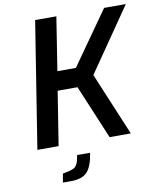

<svg xmlns="http://www.w3.org/2000/svg" viewBox="-100 -816 912 1105"><g transform="rotate(-10 356.0 -263.5)"><path d="M182 -738H306L257 -426H365L585 -738H712L457 -368L611 0H487L355 -315H239L189 0H65ZM186 160 215 154Q239 149 251.5 142Q264 135 272 118.5Q280 102 285 69H361Q349 147 319.5 179Q290 211 224 211H177Z"/></g></svg>

Font: Exo SemiBold
Style: Italic
Weight: 600
Italic angle: -9°
Designer: Natanael Gama
Foundry: Natanael Gama
Version: Version 1.500; ttfautohint (v1.6)